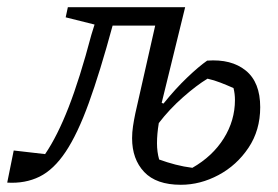

<svg xmlns="http://www.w3.org/2000/svg" viewBox="-64 -503 769 532"><path d="M-44 3 -26 -86 61 -76Q95 -126 126 -205.5Q157 -285 189 -406L198 -435L118 -455L124 -483H449L384 -218L389 -216Q422 -257 454.5 -288Q487 -319 510 -335Q577 -340 617 -307.5Q657 -275 657 -206Q657 -142 624.5 -93.5Q592 -45 541.5 -18Q491 9 437 9Q369 9 335.5 -26.5Q302 -62 302 -120Q302 -136 304.5 -153Q307 -170 311 -189L366 -432H248Q213 -303 182 -217.5Q151 -132 118 -82.5Q85 -33 45.5 -13.5Q6 6 -44 3ZM371 -106Q371 -82 377 -61Q399 -53 422 -47Q445 -41 469 -38Q525 -70 556 -119.5Q587 -169 587 -226Q587 -243 583 -259Q565 -267 547 -274Q529 -281 511 -285Q481 -267 443 -233.5Q405 -200 376 -162Q371 -132 371 -106Z"/></svg>

Font: Piazzolla
Style: Italic
Weight: 400
Italic angle: -11.3°
Designer: Juan Pablo del Peral
Foundry: Huerta Tipografica
Version: Version 1.330